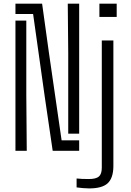

<svg xmlns="http://www.w3.org/2000/svg" viewBox="-20 -820 712 1044"><path d="M266.5 0 223.5 -293 160 -744H64V-800H209L245.5 -537L315 -57H410.5V0ZM64 0V-708H123V-304L125.5 0ZM351 -93V-531L348.5 -800H410.5V-93ZM520.5 -728V-800H614.5V-728ZM464.5 204.5Q451 204.5 430.8 202.8Q410.5 201 396.5 199V150.5Q409.5 152 426.5 152.8Q443.5 153.5 463 153.5Q502 153.5 517.8 139.8Q533.5 126 533.5 92V-600H596.5V86Q595.5 149 565.2 176.8Q535 204.5 464.5 204.5Z"/></svg>

Font: Big Shoulders Stencil Text Thin Light
Style: Regular
Weight: 300
Version: Version 2.001